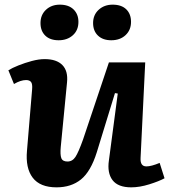

<svg xmlns="http://www.w3.org/2000/svg" viewBox="-20 -791 734 825"><path d="M16 -489Q32 -499 59.5 -510Q87 -521 117 -529Q147 -537 172 -537Q223 -537 248 -511.5Q273 -486 268 -437L241 -159Q238 -126 243.5 -111.5Q249 -97 270 -97Q291 -97 304 -116.5Q317 -136 337 -192L448 -523H604L584 -112Q582 -76 609 -76Q630 -76 666 -91L687 -25Q663 -12 621.5 1Q580 14 544 14Q487 14 463.5 -17Q440 -48 448 -102L486 -389L474 -391L396 -137Q370 -54 328 -20Q286 14 223 14Q152 14 120.5 -27.5Q89 -69 96 -144L118 -407Q120 -430 113.5 -438.5Q107 -447 92 -447Q69 -447 40 -430ZM380 -692Q380 -727 404 -749Q428 -771 464 -771Q502 -771 522.5 -751Q543 -731 543 -697Q543 -662 519.5 -640Q496 -618 458 -618Q422 -618 401 -638Q380 -658 380 -692ZM154 -692Q154 -727 177.5 -749Q201 -771 237 -771Q275 -771 296 -750.5Q317 -730 317 -697Q317 -661 293 -639.5Q269 -618 232 -618Q195 -618 174.5 -638Q154 -658 154 -692Z"/></svg>

Font: Literata 7pt
Style: Bold Italic
Weight: 700
Italic angle: -2°
Designer: Latin by Veronika Burian and Jose Scaglione. Greek by Irene Vlachou. Cyrillic by Vera Evstafieva
Foundry: TypeTogether
Version: Version 3.002